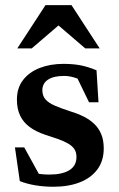

<svg xmlns="http://www.w3.org/2000/svg" viewBox="-20 -700 452 732"><path d="M221.5 -456.5Q258.5 -456.5 287 -451Q315.5 -445.5 348 -432L355.5 -310H319.5L261 -430.5L306 -385.5Q284.5 -398 264.2 -404.2Q244 -410.5 224 -410.5Q184 -410.5 162.8 -396.2Q141.5 -382 141.5 -356Q141.5 -335 153 -321.5Q164.5 -308 188.5 -297.5Q212.5 -287 249.5 -275Q277.5 -266.5 300.5 -254.8Q323.5 -243 340.2 -226.8Q357 -210.5 366.2 -187.8Q375.5 -165 375.5 -134.5Q375.5 -86.5 351.2 -54Q327 -21.5 284 -4.8Q241 12 183.5 12Q147.5 12 114.8 6.5Q82 1 55.5 -9.5L37 -138H72.5L143.5 -9L76 -52Q94 -45 109.8 -41Q125.5 -37 140 -35.8Q154.5 -34.5 168.5 -34.5Q217.5 -34.5 244.5 -51.2Q271.5 -68 271.5 -101.5Q271.5 -120 263.2 -132Q255 -144 239.2 -153Q223.5 -162 201.8 -169.8Q180 -177.5 153 -186Q117 -198 93 -215.8Q69 -233.5 56.8 -259.2Q44.5 -285 44.5 -320.5Q44.5 -364.5 67.8 -394.8Q91 -425 131.2 -440.8Q171.5 -456.5 221.5 -456.5ZM46 -515.5 153.5 -680.5H252.5L360 -515.5H305L185.5 -618H220.5L101 -515.5Z"/></svg>

Font: Newsreader 16pt SemiBold
Style: Regular
Weight: 600
Designer: Hugues Gentile
Foundry: Production Type
Version: Version 1.003